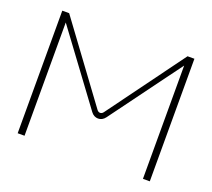

<svg xmlns="http://www.w3.org/2000/svg" viewBox="-92 -618 813 736"><g transform="rotate(20 314.5 -250.0)"><path d="M45 -500V0H73V-462L286 -174C301 -153 329 -153 344 -174L556 -462V0H584V-500H556L328 -189C321 -179 309 -179 302 -189L73 -500Z"/></g></svg>

Font: LT Wave Thin
Style: Regular
Weight: 100
Designer: Daniel Lyons
Version: Version 2.5 (Glyphs App)